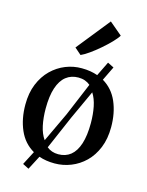

<svg xmlns="http://www.w3.org/2000/svg" viewBox="-139 -962 861 1125"><g transform="rotate(15 292.0 -399.0)"><path d="M147 80.5 109.5 61.5 152.5 -21.5Q91 -57 61.5 -124.8Q32 -192.5 32 -278.5Q32 -349 54.2 -403.2Q76.5 -457.5 114.2 -494.5Q152 -531.5 199.5 -550.5Q247 -569.5 297.5 -569Q325 -569 349 -565Q373 -561 394 -553.5L436.5 -640.5L474.5 -621.5L433 -536Q494 -500 523 -432.8Q552 -365.5 552 -280Q552 -209 529.8 -154.5Q507.5 -100 469.8 -63.2Q432 -26.5 384.5 -7.8Q337 11 286 11Q259.5 11 235.8 7.2Q212 3.5 191 -4ZM195.5 -105.5 280 -285 364.5 -486.5Q350.5 -498.5 332.5 -505Q314.5 -511.5 292.5 -511.5Q248.5 -511.5 217.2 -486.8Q186 -462 169.5 -412.2Q153 -362.5 153 -286.5Q153 -231 163 -184Q173 -137 195.5 -105.5ZM293 -46.5Q337 -46.5 367.8 -71.2Q398.5 -96 414.8 -146.2Q431 -196.5 431 -271.5Q431 -325 421.8 -371Q412.5 -417 392 -448.5L311.5 -273.5L223.5 -70Q237.5 -58.5 254.8 -52.5Q272 -46.5 293 -46.5ZM268.5 -642.5 229 -677 390 -878 467.5 -812.5Q456.5 -794 432 -768.8Q407.5 -743.5 377.2 -717.5Q347 -691.5 318.2 -671.2Q289.5 -651 270 -642.5Z"/></g></svg>

Font: Merriweather 20pt Medium
Style: Regular
Weight: 500
Version: Version 2.100